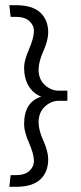

<svg xmlns="http://www.w3.org/2000/svg" viewBox="-20 -679 312 741"><path d="M111 -58Q111 -84 92 -127.5Q73 -171 73 -199Q73 -242 89 -268.5Q105 -295 139 -306Q107 -319 90 -348Q73 -377 73 -419Q73 -445 92 -489Q111 -533 111 -560Q111 -581 93.5 -597.5Q76 -614 40 -614H21L16 -659H41Q105 -659 135.5 -630.5Q166 -602 166 -554Q166 -523 147.5 -482Q129 -441 129 -410Q129 -373 153 -351Q177 -329 207 -329H240V-290H207Q177 -290 153 -267.5Q129 -245 129 -207Q129 -176 147.5 -135.5Q166 -95 166 -64Q166 -15 135.5 13.5Q105 42 41 42H16L21 -3H40Q76 -3 93.5 -19.5Q111 -36 111 -58Z"/></svg>

Font: Palanquin Light
Style: Regular
Weight: 300
Designer: Pria Ravichandran
Version: Version 1.0.4